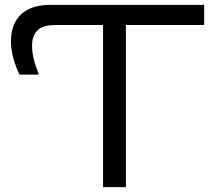

<svg xmlns="http://www.w3.org/2000/svg" viewBox="-20 -770 874 790"><path d="M404 0H498V-667H820V-750H186C85 -750 25 -698 25 -600C25 -550 43 -499 60 -463H140C124 -504 112 -541 112 -582C112 -644 148 -667 206 -667H404Z"/></svg>

Font: Bounded Light
Style: Regular
Weight: 300
Designer: Vlad Churkin
Version: Version 3.0